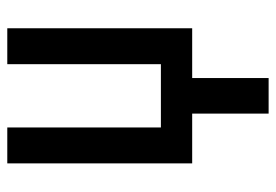

<svg xmlns="http://www.w3.org/2000/svg" viewBox="-138 -422 775 540"><g transform="rotate(-90 250.0 -152.5)"><path d="M200 215V0H60V-520H161V-88H339V-520H440V0H300V215Z"/></g></svg>

Font: Iosevka SS04 Semibold
Style: Regular
Weight: 600
Monospace: yes
Designer: Belleve Invis
Foundry: Belleve Invis
Version: Version 19.0.0; ttfautohint (v1.8.4)